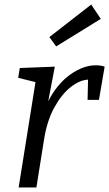

<svg xmlns="http://www.w3.org/2000/svg" viewBox="-20 -824 480 844"><path d="M62 0 136 -463 60 -482 67 -525 221 -531 192 -379Q231 -455 288.5 -496Q346 -537 401 -537Q423 -537 440 -531L415 -385H365L367 -474Q330 -472 290.5 -441Q251 -410 218.5 -351Q186 -292 173 -207L140 0ZM227 -620 197 -661 381 -804 423 -741Z"/></svg>

Font: Bitter
Style: Italic
Weight: 400
Italic angle: -9°
Designer: Sol Matas, and Bitter project Authors
Foundry: Sol Matas
Version: Version 2.001